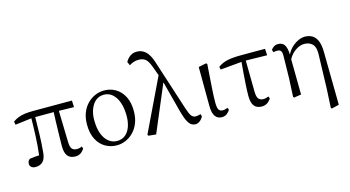

<svg xmlns="http://www.w3.org/2000/svg" viewBox="-102 -1223 3364 1846"><g transform="rotate(-15 1580.0 -300.0)"><path d="M465 -451 473 -141Q474 -88 490.5 -69.5Q507 -51 537 -51Q565 -51 589 -63L597 -41Q563 14 508 14Q456 14 430.5 -17Q405 -48 405 -116Q405 -142 406 -184Q407 -226 408 -274Q409 -322 410.5 -369Q412 -416 414 -452H230Q229 -364 226.5 -275.5Q224 -187 216 -104Q211 -42 183.5 -14.5Q156 13 110 13Q85 13 69.5 0.5Q54 -12 54 -34Q54 -51 60 -60.5Q66 -70 76 -78Q116 -85 171 -87Q182 -180 186 -270.5Q190 -361 191 -450L28 -430L22 -463Q50 -482 78 -493Q106 -504 142 -509Q178 -514 229 -514H612L615 -448Z M920 14Q859 14 807 -15.5Q755 -45 723.5 -104.5Q692 -164 692 -254Q692 -320 712.5 -371Q733 -422 768 -457Q803 -492 846 -510Q889 -528 934 -528Q997 -528 1048.5 -497.5Q1100 -467 1130.5 -408Q1161 -349 1161 -264Q1161 -196 1140.5 -144.5Q1120 -93 1085 -57.5Q1050 -22 1007 -4Q964 14 920 14ZM932 -26Q982 -26 1015.5 -54Q1049 -82 1065.5 -129.5Q1082 -177 1082 -234Q1082 -353 1037.5 -421Q993 -489 922 -489Q873 -489 839.5 -460.5Q806 -432 788 -384Q770 -336 770 -278Q770 -194 792 -138Q814 -82 851 -54Q888 -26 932 -26Z M1772 -68 1780 -46Q1768 -19 1746 -2.5Q1724 14 1701 14Q1682 14 1663 3Q1644 -8 1626 -41Q1608 -74 1590 -140L1507 -456L1310 10L1235 3L1228 -9L1480 -534L1446 -627Q1424 -687 1398.5 -707Q1373 -727 1332 -727Q1305 -727 1281.5 -719Q1258 -711 1238 -698L1222 -734Q1241 -768 1269 -787.5Q1297 -807 1335 -807Q1385 -807 1421.5 -773.5Q1458 -740 1482 -666L1645 -162Q1665 -100 1681.5 -79.5Q1698 -59 1723 -59Q1734 -59 1746 -61Q1758 -63 1772 -68Z M1965 14Q1922 14 1898.5 -19Q1875 -52 1875 -125L1873 -510L1950 -526L1960 -517Q1954 -433 1950 -373Q1946 -313 1943 -270Q1940 -227 1939 -194.5Q1938 -162 1938 -133Q1939 -81 1952 -64.5Q1965 -48 1990 -48Q2004 -48 2015.5 -51.5Q2027 -55 2038 -60L2047 -38Q2036 -18 2015 -2Q1994 14 1965 14Z M2326 -453 2330 -142Q2331 -88 2348 -69.5Q2365 -51 2395 -51Q2408 -51 2421.5 -54.5Q2435 -58 2447 -63L2455 -41Q2419 14 2364 14Q2312 14 2287 -17.5Q2262 -49 2262 -117Q2262 -166 2265.5 -223Q2269 -280 2273.5 -339Q2278 -398 2283 -451L2070 -432L2065 -461Q2108 -492 2159.5 -503Q2211 -514 2292 -514H2534L2538 -449Z M3073 -341 3080 189 3006 207 2998 198 3008 7 3018 -333Q3020 -401 2990 -431.5Q2960 -462 2909 -462Q2865 -462 2820.5 -431Q2776 -400 2751 -352L2755 0L2683 11L2675 2L2684 -182L2688 -408Q2688 -438 2678 -452Q2668 -466 2643 -466Q2633 -466 2623.5 -465Q2614 -464 2604 -462L2595 -487Q2608 -504 2624.5 -515Q2641 -526 2667 -526Q2707 -526 2727.5 -497.5Q2748 -469 2751 -399Q2771 -440 2802.5 -469Q2834 -498 2868.5 -513Q2903 -528 2932 -528Q2973 -528 3004 -510.5Q3035 -493 3053.5 -452.5Q3072 -412 3073 -341Z"/></g></svg>

Font: Shippori Mincho TTF
Style: Regular
Weight: 400
Version: Version 2.100